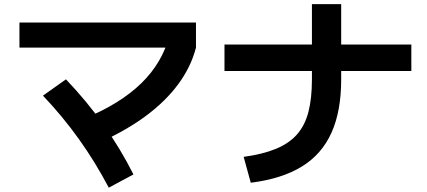

<svg xmlns="http://www.w3.org/2000/svg" viewBox="-20 -835 2040 918"><path d="M384 -268.3Q555.7 -339.3 655.9 -437.2Q756.1 -535 790.4 -665.7L917 -607.4Q893.3 -515.4 832.2 -432.5Q771 -349.7 675.8 -279.5Q580.7 -209.4 453.3 -152.7ZM500.1 62.3Q435.4 -60.7 357.2 -170Q279 -279.4 185.4 -377.7L295.3 -455.7Q395.6 -350.7 475.6 -237.7Q555.6 -124.7 618 -1ZM73 -607.4V-727.3H917V-607.4Z M1145 -85Q1237 -97.6 1299.5 -123.5Q1362 -149.3 1400 -192.3Q1438 -235.3 1454.7 -300Q1471.4 -364.7 1471.4 -455.4V-815.3H1611.3V-455.4Q1611.3 -304 1565 -200.7Q1518.6 -97.3 1423.1 -38.7Q1327.7 20 1179 38.7ZM1053.3 -495.4V-622H1946.7V-495.4Z"/></svg>

Font: M PLUS 2 Thin
Style: Regular
Weight: 100
Designer: Coji Morishita
Foundry: UNDERFOREST DESIGN
Version: Version 1.001